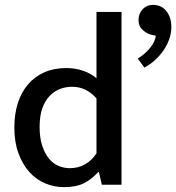

<svg xmlns="http://www.w3.org/2000/svg" viewBox="-20 -760 725 790"><path d="M377 -711H480V0H399L387 -52H384Q357 -22 325 -6Q293 10 243 10Q203 10 166 -5.5Q129 -21 101 -52Q73 -83 56 -129Q39 -175 39 -235Q39 -291 53.5 -336Q68 -381 95.5 -413Q123 -445 162.5 -462.5Q202 -480 253 -480Q289 -480 321.5 -469Q354 -458 377 -438ZM377 -355Q335 -403 277 -403Q251 -403 227 -394Q203 -385 184 -365Q165 -345 154 -314Q143 -283 143 -238Q143 -193 153.5 -161Q164 -129 181 -108Q198 -87 220.5 -77.5Q243 -68 267 -68Q302 -68 330 -84Q358 -100 377 -129ZM603 -617Q585 -621 567.5 -636.5Q550 -652 550 -678Q550 -703 566.5 -721.5Q583 -740 612 -740Q624 -740 637 -735Q650 -730 660.5 -719Q671 -708 678 -690.5Q685 -673 685 -648Q685 -624 676.5 -599.5Q668 -575 653 -553Q638 -531 617.5 -512.5Q597 -494 574 -482L547 -519Q574 -535 596 -561Q618 -587 621 -613Z"/></svg>

Font: Mukta Medium
Style: Regular
Weight: 500
Designer: Girish Dalvi and Yashodeep Gholap
Foundry: Ek Type
Version: Version 2.538;PS 1.002;hotconv 16.6.51;makeotf.lib2.5.65220;